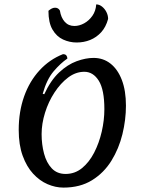

<svg xmlns="http://www.w3.org/2000/svg" viewBox="-20 -837 657 872"><path d="M268 15Q232 15 196 -0.5Q160 -16 130.5 -48Q101 -80 83 -129.5Q65 -179 65 -247Q65 -330 89.5 -399Q114 -468 159.5 -517.5Q205 -567 266 -591Q277 -591 281.5 -585Q286 -579 286 -571Q255 -550 223.5 -513Q192 -476 174 -411L181 -409Q210 -472 248.5 -508Q287 -544 328 -559Q369 -574 405 -574Q449 -574 482 -548Q515 -522 533.5 -473.5Q552 -425 552 -357Q552 -293 536 -227.5Q520 -162 486 -107Q452 -52 398 -18.5Q344 15 268 15ZM278 -47Q320 -47 352.5 -73.5Q385 -100 407.5 -143.5Q430 -187 442 -239Q454 -291 454 -341Q454 -430 428.5 -470.5Q403 -511 363 -511Q324 -511 289.5 -485Q255 -459 227.5 -417Q200 -375 184.5 -325Q169 -275 169 -228Q169 -181 180 -139.5Q191 -98 215 -72.5Q239 -47 278 -47ZM200 -788Q207 -794 214.5 -798Q222 -802 230 -802Q245 -802 252 -789Q257 -757 274 -738Q291 -719 318 -719Q340 -719 362 -731Q384 -743 399.5 -765Q415 -787 417 -817Q431 -817 443.5 -807Q456 -797 463.5 -782Q471 -767 471 -751Q461 -714 439.5 -690.5Q418 -667 389.5 -655.5Q361 -644 328 -644Q296 -644 266.5 -657.5Q237 -671 218.5 -702.5Q200 -734 200 -788Z"/></svg>

Font: Merienda
Style: Regular
Weight: 400
Designer: Eduardo Rodriguez Tunni
Foundry: Eduardo Rodriguez Tunni
Version: Version 2.001